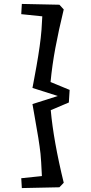

<svg xmlns="http://www.w3.org/2000/svg" viewBox="-20 -850 465 976"><path d="M282 -826 304 -802Q278 -695 261.5 -606.5Q245 -518 237 -433L334 -393L330 -329L238 -290Q252 -134 304 79L282 102L91 106L88 56L193 45Q189 -40 186 -68Q179 -133 155 -264L145 -321L274 -362L145 -403L154 -451Q178 -577 187 -657Q191 -685 195 -767L88 -778L91 -830Z"/></svg>

Font: Andada Pro SemiBold
Style: Regular
Weight: 600
Designer: Carolina Giovagnoli
Foundry: Huerta Tipografica
Version: Version 3.005